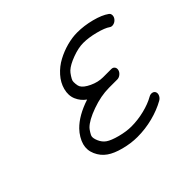

<svg xmlns="http://www.w3.org/2000/svg" viewBox="-126 -713 887 887"><g transform="rotate(-45 317.5 -269.5)"><path d="M236.8 -396.2Q245.6 -429.2 270.5 -457Q295.4 -484.9 327.8 -502.2Q360.1 -519.5 395.5 -529.1Q430.9 -538.6 463.4 -538.6Q508.3 -538.6 554.9 -526.5Q601.6 -514.4 627.7 -495.4Q635.5 -489.7 635.3 -478.6Q635 -467.5 626.7 -458.3Q618.4 -449 606.8 -446.4Q595.2 -443.8 587.4 -449.5Q569.1 -462.6 526.9 -473.6Q484.6 -484.6 449 -484.6Q417 -484.6 376.7 -469.6Q336.4 -454.6 317.4 -437Q310.1 -430.2 301.3 -416.5Q292.5 -402.8 290.8 -396.2Q289.1 -390.1 290.4 -376.1Q291.7 -362.1 295.4 -355.5Q304.9 -337.9 337.3 -322.8Q369.6 -307.6 401.6 -307.6H455.6Q466.6 -307.6 472.3 -299.7Q478 -291.7 475.1 -280.8Q472.2 -269.8 462 -261.8Q451.9 -253.9 440.9 -253.9H387.2Q334.2 -253.9 275.3 -232.8Q216.3 -211.7 192.4 -187Q187.3 -181.6 180.3 -170.2Q173.3 -158.7 171.9 -153.8Q168.7 -141.8 177.7 -120.6Q186.8 -99.4 203.9 -87.4Q222.2 -74.7 261.6 -64.3Q301 -54 333.5 -54Q375.5 -54 418 -64.5Q460.4 -75 490.7 -92.3Q501.5 -98.4 511.8 -96.2Q522.2 -94 525.9 -85Q529.5 -75.7 524.4 -64.7Q519.3 -53.7 508.5 -47.6Q469.2 -25.4 419.9 -12.7Q370.6 0 319.1 0Q277.6 0 233.6 -11.5Q189.7 -22.9 164.1 -41Q137 -59.8 123.3 -91.1Q109.6 -122.3 118.2 -153.8Q122.6 -169.9 132.8 -187.1Q143.1 -204.3 156.5 -218Q198.5 -261.2 276.9 -286.9Q252 -304.4 239.7 -332.9Q227.5 -361.3 236.8 -396.2Z"/></g></svg>

Font: Tecnico
Style: FinoInclinado
Weight: 400
Italic angle: -15°
Version: Version 1.3